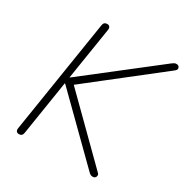

<svg xmlns="http://www.w3.org/2000/svg" viewBox="-165 -846 951 986"><g transform="rotate(30 310.5 -352.5)"><path d="M80 6Q70 6 65 -0.5Q60 -7 62 -19L168 -690Q171 -711 191 -711Q201 -711 206 -704.5Q211 -698 209 -686L160 -377H162L578 -701Q586 -707 590.5 -709Q595 -711 602 -711Q611 -711 616 -705.5Q621 -700 620.5 -693Q620 -686 613 -680L178 -339L183 -369L530 -26Q537 -20 537 -12.5Q537 -5 532 0.5Q527 6 517 6Q510 6 504.5 3Q499 0 493 -6L156 -338H154L103 -15Q100 6 80 6Z"/></g></svg>

Font: Nunito Variable Extra Light
Style: Italic
Weight: 200
Italic angle: -9°
Designer: Vernon Adams
Foundry: Vernon Adams
Version: Version 3.602